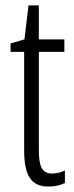

<svg xmlns="http://www.w3.org/2000/svg" viewBox="-20 -677 274 707"><path d="M172 -38C133 -38 123 -67 123 -126V-486H217V-532H123V-657H85L70 -532L19 -517V-486H69V-123C69 -35 92 10 158 10C183 10 202 5 219 -3V-49C206 -43 189 -38 172 -38Z"/></svg>

Font: Noto Sans Armenian ExtraCondensed Light
Style: Regular
Weight: 300
Width: 2
Designer: Monotype Design Team
Foundry: Monotype Imaging Inc.
Version: Version 2.008